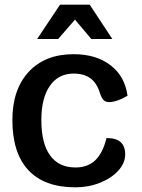

<svg xmlns="http://www.w3.org/2000/svg" viewBox="-20 -792 608 822"><path d="M33 -278Q33 -409 103 -484.5Q173 -560 295 -560Q392 -560 453.5 -512.5Q515 -465 526 -382Q480 -355 446 -355Q432 -355 423.5 -363.5Q415 -372 408 -393Q395 -436 367.5 -456.5Q340 -477 295 -477Q230 -477 193.5 -424.5Q157 -372 157 -278Q157 -178 194.5 -126.5Q232 -75 303 -75Q355 -75 387.5 -105.5Q420 -136 436 -201Q477 -201 496.5 -183.5Q516 -166 516 -131Q516 -94 486.5 -61.5Q457 -29 408 -9.5Q359 10 303 10Q170 10 101.5 -63.5Q33 -137 33 -278ZM237 -772H364L461 -625H371L301 -708L229 -625H139Z"/></svg>

Font: Krub SemiBold
Style: Regular
Weight: 600
Version: Version 1.000; ttfautohint (v1.6)